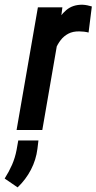

<svg xmlns="http://www.w3.org/2000/svg" viewBox="-67 -560 415 827"><path d="M188 -420.9 115.2 0H4.4L96.2 -528.3H201.7ZM328.6 -532.2 314.5 -419.9Q304.7 -422.4 294.4 -423.6Q284.2 -424.8 274.4 -424.8Q247.1 -425.3 227.5 -415Q208 -404.8 194.6 -387.5Q181.2 -370.1 172.1 -348.6Q163.1 -327.1 157.7 -304.2L133.3 -302.7Q137.7 -334.5 146.7 -375.5Q155.8 -416.5 172.9 -454.3Q189.9 -492.2 218.3 -516.4Q246.6 -540.5 289.1 -539.6Q299.3 -539.1 309.1 -537.1Q318.8 -535.2 328.6 -532.2ZM98.6 44.9 94.2 81.1Q88.4 128.4 66.2 171.1Q43.9 213.9 8.8 247.1L-46.9 209Q-28.3 179.7 -15.1 149.7Q-2 119.6 4.4 85.9L11.7 44.9Z"/></svg>

Font: Roboto Condensed Medium
Style: Italic
Weight: 500
Italic angle: -12°
Designer: Christian Robertson
Foundry: Google
Version: Version 3.0; 2020